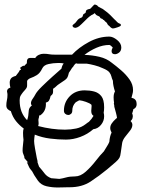

<svg xmlns="http://www.w3.org/2000/svg" viewBox="-20 -813 632 850"><path d="M281 16Q271 16 259.5 16.5Q248 17 235 17Q210 17 186 11.5Q162 6 148 -13Q129 -40 122 -55L117 -61Q110 -69 107 -77Q104 -85 99 -95Q101 -95 104.5 -93Q108 -91 106 -92L88 -113Q89 -118 84.5 -127.5Q80 -137 80 -145Q80 -157 81.5 -169Q83 -181 84 -194Q83 -202 82.5 -209.5Q82 -217 82 -225Q82 -237 85 -244Q66 -258 51 -276.5Q36 -295 28 -321Q20 -324 14 -330Q8 -336 8 -346Q8 -358 10.5 -369Q13 -380 13 -391Q13 -394 13 -397Q13 -400 12 -403Q12 -405 11.5 -406Q11 -407 11 -408Q11 -421 26 -425Q23 -437 23 -447Q23 -458 28.5 -465.5Q34 -473 50 -477L63 -494Q64 -497 68 -503H73L69 -513Q74 -516 77.5 -519Q81 -522 86 -522H89Q91 -526 94.5 -528.5Q98 -531 99 -534V-539Q99 -556 112.5 -556.5Q126 -557 136 -556Q141 -565 151.5 -570Q162 -575 172 -575Q188 -575 197 -573Q206 -571 225 -571H299Q329 -603 373.5 -627Q418 -651 464 -651Q480 -651 498.5 -636Q517 -621 517 -603Q517 -588 507.5 -580.5Q498 -573 489 -573Q474 -573 474 -587Q474 -592 477 -598L479 -603Q477 -605 472 -609.5Q467 -614 464 -614Q436 -614 407 -601.5Q378 -589 354 -570Q388 -569 420 -561.5Q452 -554 475 -535Q494 -521 516 -502Q538 -483 553.5 -461Q569 -439 569 -414Q569 -405 566.5 -397Q564 -389 562 -380L566 -379Q585 -374 585 -352Q585 -336 571 -330L570 -329V-328Q570 -326 569 -323Q568 -320 567 -317L565 -310Q568 -306 568 -298Q568 -294 566.5 -289Q565 -284 560 -279L558 -277L559 -276Q566 -269 566 -260Q566 -248 556 -235Q546 -222 535 -208.5Q524 -195 521 -181Q516 -151 514.5 -136.5Q513 -122 508.5 -114Q504 -106 492 -95.5Q480 -85 454 -63Q420 -35 381.5 -9.5Q343 16 288 16ZM100 -281Q102 -286 103 -290.5Q104 -295 105 -300Q106 -313 107.5 -325Q109 -337 121 -346Q117 -350 117 -356Q117 -365 124.5 -375.5Q132 -386 136 -394Q143 -408 165.5 -430Q188 -452 213 -474.5Q238 -497 252 -509Q255 -524 262 -532Q258 -533 254 -533.5Q250 -534 245 -534H235Q216 -534 195 -529.5Q174 -525 167 -510Q157 -489 143 -480.5Q129 -472 117 -468Q105 -464 100 -455Q100 -440 100 -434Q100 -428 97 -423Q94 -418 82 -405Q75 -396 71 -389Q67 -382 67 -369Q67 -340 75.5 -318.5Q84 -297 100 -281ZM243 -21Q257 -23 273 -27.5Q289 -32 312 -32Q336 -32 359.5 -53Q383 -74 403.5 -100.5Q424 -127 440 -143L443 -148Q448 -157 454 -166Q460 -175 464 -185Q465 -198 467.5 -208Q470 -218 474 -226Q468 -237 468 -246Q468 -257 475 -267Q482 -277 492 -286L498 -291Q497 -300 493.5 -313Q490 -326 487 -337Q486 -338 486 -340V-344Q486 -347 485 -350Q484 -353 484 -354Q484 -356 484.5 -356.5Q485 -357 485 -358Q484 -364 483.5 -370Q483 -376 483 -382Q483 -398 489 -408Q485 -420 482.5 -432Q480 -444 480 -452V-455Q475 -466 473 -475Q471 -484 464 -493Q457 -502 435 -511Q418 -519 398.5 -524Q379 -529 365 -531H326Q319 -531 317 -533Q315 -532 312 -529Q305 -521 303 -516L300 -514Q296 -508 292.5 -502Q289 -496 285 -491Q282 -478 279 -471.5Q276 -465 268 -459Q260 -453 240 -440Q234 -436 229 -431Q224 -426 218 -422L215 -420V-408Q215 -403 213.5 -398.5Q212 -394 204 -388L203 -384Q201 -375 197 -368Q193 -361 183 -359Q186 -320 156 -301Q154 -303 154 -304L152 -291Q150 -287 150 -281Q150 -278 150.5 -274.5Q151 -271 151 -267Q151 -264 150.5 -261Q150 -258 149 -255Q210 -239 267 -239H268Q293 -239 317 -244Q341 -249 360 -264Q363 -266 366.5 -269Q370 -272 374 -274Q380 -280 385 -286.5Q390 -293 394 -300Q388 -304 386 -309.5Q384 -315 384 -322Q384 -329 385 -336Q386 -343 385 -349Q378 -356 360.5 -362Q343 -368 332 -369Q331 -369 327 -367L320 -363Q319 -362 315 -360Q300 -345 300 -323Q300 -314 294.5 -309Q289 -304 282 -304Q275 -304 269 -309Q263 -314 263 -323Q263 -360 288.5 -386.5Q314 -413 355 -413Q377 -413 396.5 -408Q416 -403 428.5 -387.5Q441 -372 441 -338Q441 -332 440.5 -325.5Q440 -319 439 -314Q440 -310 440.5 -306Q441 -302 441 -298Q441 -277 427 -260Q413 -243 393 -241Q368 -219 336 -207Q304 -195 272 -195Q238 -195 202 -199.5Q166 -204 134 -217Q133 -210 132 -203Q131 -196 131 -189Q131 -179 135 -156Q139 -133 143 -113L145 -105Q147 -98 146 -95L147 -92Q149 -85 153 -75Q167 -59 177.5 -45Q188 -31 207 -24ZM480 -687Q476 -687 471.5 -690.5Q467 -694 465 -697Q462 -700 460 -701Q458 -702 456 -706Q453 -713 449.5 -715Q446 -717 442 -722Q440 -725 438 -725Q436 -725 435 -727Q435 -728 434.5 -728.5Q434 -729 434 -729Q430 -731 427 -731.5Q424 -732 422 -738Q419 -741 412 -743.5Q405 -746 399 -755Q394 -750 389 -748Q384 -746 382 -744L375 -739Q372 -737 366.5 -731.5Q361 -726 358 -723Q337 -702 330.5 -697Q324 -692 316 -690H313Q306 -690 302.5 -695Q299 -700 304 -704Q311 -710 312 -710.5Q313 -711 314.5 -713Q316 -715 324 -725Q329 -731 336.5 -733.5Q344 -736 345 -739L349 -750Q352 -752 355.5 -754Q359 -756 359 -757Q360 -766 364 -769Q368 -772 379 -774Q381 -775 389 -784Q397 -793 399 -793Q402 -793 406 -791Q410 -790 412 -787Q414 -784 418 -782Q423 -779 429.5 -776Q436 -773 438 -771Q460 -755 468 -746.5Q476 -738 486 -728Q495 -720 498.5 -715.5Q502 -711 513 -707Q515 -706 515 -702Q517 -698 501.5 -692.5Q486 -687 480 -687Z"/></svg>

Font: Are You Serious
Style: Regular
Weight: 400
Designer: Robert E. Leuschke
Foundry: Robert E. Leuschke
Version: Version 1.100